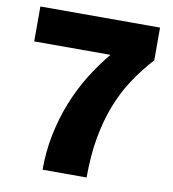

<svg xmlns="http://www.w3.org/2000/svg" viewBox="-80 -780 764 850"><g transform="rotate(10 302.0 -355.0)"><path d="M168 0Q168 -83 183.5 -159Q199 -235 226.5 -304.5Q254 -374 292 -436Q330 -498 376 -553H33V-710H571V-563Q522 -509 484 -451Q446 -393 420 -325Q394 -257 380 -177.5Q366 -98 366 0Z"/></g></svg>

Font: Geist Black
Style: Regular
Weight: 400
Designer: Basement.studio, Andrés Briganti, Mateo Zaragoza
Foundry: Basement.studio, Vercel, Andrés Briganti, Guido Ferreyra, Mateo Zaragoza
Version: Version 1.401